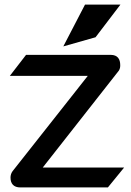

<svg xmlns="http://www.w3.org/2000/svg" viewBox="-20 -820 572 840"><path d="M398 -657 507 -800H352L257 -617ZM23 -488H364L35 -71C29 -63 26 -53 26 -43C26 -16 40 0 69 0H452L523 -87H167L500 -511C505 -519 506 -526 506 -535C506 -561 495 -580 464 -580H94Z"/></svg>

Font: Charger
Style: ExBd
Weight: 400
Designer: Jasper
Foundry: Cannot Into Space Fonts
Version: Version 0.99